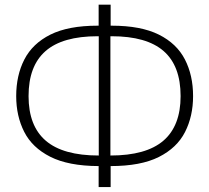

<svg xmlns="http://www.w3.org/2000/svg" viewBox="-20 -756 872 800"><path d="M391 23.5V-64Q265 -64.5 189.5 -102.8Q114 -141 80.8 -206.8Q47.5 -272.5 47.5 -355.5Q47.5 -442 81.5 -508.2Q115.5 -574.5 190 -611.8Q264.5 -649 386.5 -649H391V-736.5H441V-649H445.5Q567 -649 641.8 -611.8Q716.5 -574.5 750.5 -508.2Q784.5 -442 784.5 -355.5Q784.5 -272 751 -206Q717.5 -140 642 -102Q566.5 -64 441 -64V23.5ZM445 -605H440V-108Q589 -108 660.8 -169.8Q732.5 -231.5 732.5 -355.5Q732.5 -481.5 661.8 -543.2Q591 -605 445 -605ZM99 -355.5Q99 -231 171 -169.5Q243 -108 391.5 -108V-605H386.5Q240.5 -605 169.8 -543.2Q99 -481.5 99 -355.5Z"/></svg>

Font: Heraclito ExtraLight
Style: Regular
Weight: 200
Designer: Kostas Bartsokas (font) & Cristiano Sobral (main changes)
Foundry: Kostas Bartsokas (font) & Cristiano Sobral (main changes)
Version: Version 1.00;July 8, 2020;FontCreator 13.0.0.2655 64-bit